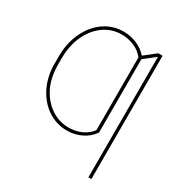

<svg xmlns="http://www.w3.org/2000/svg" viewBox="-211 -894 1194 1256"><g transform="rotate(30 386.0 -266.0)"><path d="M658.4 204.5H635.7V-706L549.7 -638.1V-84.5Q517.4 -37.6 466.3 -13.8Q416.2 9.9 359.4 9.9Q320 9.9 283.4 -1.4Q246.8 -12.8 214.8 -33.9Q182.9 -55 156.6 -85.4Q130.3 -115.8 111.5 -153.2Q92.7 -190.7 82.4 -234.9Q72.1 -279.1 72.4 -328.1V-384.2Q72.4 -463.1 94.6 -526.6Q116.8 -590.2 154.1 -636Q172.6 -659.1 195 -677.7Q217.3 -696.4 243.3 -709.7Q269.2 -723 298.3 -730.1Q327.4 -737.2 359.4 -737.2Q411.6 -737.2 458.5 -717.9Q505.3 -698.5 540.8 -660.2L625.7 -727.3H658.4ZM360.8 -12.8Q414.1 -12.8 458.8 -34.1Q504.3 -56.1 527 -90.2V-638.5Q499.3 -675.8 453.1 -695.3Q407.7 -714.5 359.4 -714.5Q320 -714.5 285.3 -702.8Q250.7 -691.1 221.6 -669.7Q192.5 -648.4 169.4 -619Q146.3 -589.5 130 -554Q95.2 -478.3 95.2 -384.2V-328.1Q96.9 -231.2 132.8 -161.6Q168.7 -92.3 227.6 -53.3Q287.6 -12.8 360.8 -12.8Z"/></g></svg>

Font: Linik Sans Thin
Style: Regular
Weight: 100
Designer: Fonts by Rasmus Andersson / Changes by Cristiano Sobral with parts from Marc Monis
Foundry: rsms
Version: Version 3.020; ttfautohint (v1.6)